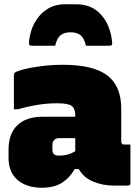

<svg xmlns="http://www.w3.org/2000/svg" viewBox="-20 -868 640 898"><path d="M310 -717Q280 -717 263 -703Q246 -689 238 -654H130Q120 -654 117.5 -658Q115 -662 116 -676Q125 -753 170.5 -800.5Q216 -848 283 -848H337Q408 -848 451.5 -800.5Q495 -753 504 -676Q506 -662 503 -658Q500 -654 490 -654H382Q374 -689 357 -703Q340 -717 310 -717ZM547 -360V-208Q547 -192 560 -192H590V-11Q590 0 579 0H512Q461 0 416 -18.5Q371 -37 349 -77H329Q307 -37 270.5 -13.5Q234 10 175 10Q104 10 62 -26.5Q20 -63 20 -129V-169Q20 -242 61 -282Q102 -322 180 -322H332V-328Q332 -360 315.5 -372.5Q299 -385 247 -385Q201 -385 155 -377.5Q109 -370 65 -357H45V-517Q45 -524 48 -527Q55 -534 88.5 -543Q122 -552 171.5 -558.5Q221 -565 274 -565Q416 -565 481.5 -515.5Q547 -466 547 -360ZM225 -171Q225 -154 232.5 -147Q240 -140 256 -140Q299 -140 332 -161V-222H258Q242 -222 233 -213Q225 -205 225 -189Z"/></svg>

Font: Recursive Sn Lnr St XBk
Style: Regular
Weight: 1000
Version: Version 1.079;hotconv 1.0.112;makeotfexe 2.5.65598; ttfautoh